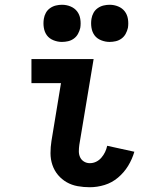

<svg xmlns="http://www.w3.org/2000/svg" viewBox="-20 -778 640 806"><path d="M357 8Q331 8 306 3.5Q281 -1 260 -13Q239 -25 223.5 -43.5Q208 -62 200 -85.5Q192 -109 192 -135Q192 -161 196 -186L236 -429H112V-530H373L313 -170Q311 -156 311 -142.5Q311 -129 316.5 -117.5Q322 -106 333 -99.5Q344 -93 357 -93Q371 -93 383.5 -99Q396 -105 405.5 -116Q415 -127 421 -139.5Q427 -152 430 -166L544 -141Q535 -110 518 -82Q501 -54 475.5 -32.5Q450 -11 419 -1.5Q388 8 357 8ZM440 -602Q422 -602 404.5 -609Q387 -616 377 -629.5Q367 -643 364 -661.5Q361 -680 364 -699Q366 -712 372.5 -724Q379 -736 390.5 -744Q402 -752 415 -755Q428 -758 440 -758Q459 -758 476 -751Q493 -744 503.5 -730.5Q514 -717 517 -698.5Q520 -680 517 -661Q514 -648 507.5 -636Q501 -624 490 -616Q479 -608 466 -605Q453 -602 440 -602ZM240 -602Q222 -602 204.5 -609Q187 -616 177 -629.5Q167 -643 164 -661.5Q161 -680 164 -699Q166 -712 172.5 -724Q179 -736 190.5 -744Q202 -752 215 -755Q228 -758 240 -758Q259 -758 276 -751Q293 -744 303.5 -730.5Q314 -717 317 -698.5Q320 -680 317 -661Q314 -648 307.5 -636Q301 -624 290 -616Q279 -608 266 -605Q253 -602 240 -602Z"/></svg>

Font: Iosevka Slab Extended
Style: Bold Italic
Weight: 700
Width: 7
Italic angle: -9°
Monospace: yes
Designer: Belleve Invis
Foundry: Belleve Invis
Version: Version 11.1.0; ttfautohint (v1.8.3)